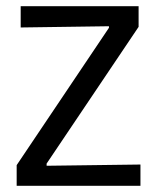

<svg xmlns="http://www.w3.org/2000/svg" viewBox="-20 -602 511 622"><path d="M34 0V-67L333 -512V-517L47 -513V-582H429V-515L131 -72V-65L435 -69V0Z"/></svg>

Font: Ruda
Style: Regular
Weight: 400
Designer: Mariela Monsalve and Angelina Sanchez
Foundry: Mariela Monsalve and Angelina Sanchez
Version: Version 2.000